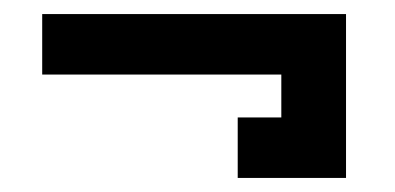

<svg xmlns="http://www.w3.org/2000/svg" viewBox="-20 -352 562 273"><path d="M318 -99V-185H380V-246H40V-332H472V-99Z"/></svg>

Font: Turret Road
Style: Bold
Weight: 700
Designer: Noponies
Foundry: Noponies
Version: Version 1.001; ttfautohint (v1.8)